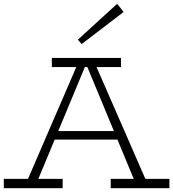

<svg xmlns="http://www.w3.org/2000/svg" viewBox="-23 -991 912 1011"><path d="M111 -18 390 -664H474L756 -18H694L430 -655H431L166 -18ZM-3 0V-49H307V0ZM237 -256 260 -301H602L624 -256ZM560 0V-49H869V0ZM250 -638V-686H614V-638ZM407 -759 387 -782 594 -971 628 -928Z"/></svg>

Font: BioRhyme Light
Style: Regular
Weight: 300
Designer: Aoife Mooney
Foundry: Aoife Mooney Type
Version: Version 1.600;gftools[0.9.33]